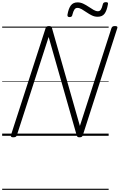

<svg xmlns="http://www.w3.org/2000/svg" viewBox="-20 -1256 1106 1776"><path d="M103 14Q75 14 81 -5L402 -996Q405 -1006 412 -1010.5Q419 -1015 433 -1015Q445 -1015 451 -1011.5Q457 -1008 460 -999L719 -91L1011 -996Q1015 -1006 1022 -1010.5Q1029 -1015 1044 -1015Q1072 -1015 1065 -996L746 -5Q743 5 736 9.5Q729 14 715 14Q704 14 698.5 10.5Q693 7 690 -2L430 -914L136 -5Q133 5 125.5 9.5Q118 14 103 14ZM623 -1098Q601 -1098 604 -1120Q614 -1178 635.5 -1206Q657 -1234 697 -1234Q725 -1234 751 -1221.5Q777 -1209 800.5 -1193Q824 -1177 845.5 -1164.5Q867 -1152 886 -1152Q903 -1152 913 -1167Q923 -1182 931 -1216Q935 -1236 959 -1236Q972 -1236 976.5 -1231.5Q981 -1227 978 -1215Q968 -1157 947 -1129Q926 -1101 883 -1101Q855 -1101 829.5 -1113.5Q804 -1126 781 -1142Q758 -1158 736.5 -1170.5Q715 -1183 695 -1183Q679 -1183 668.5 -1168Q658 -1153 649 -1118Q648 -1108 641.5 -1103Q635 -1098 623 -1098ZM0 490H985V500H0ZM0 -20H985V0H0ZM0 -505H985V-500H0ZM0 -1010H985V-1000H0Z"/></svg>

Font: Playwrite US Trad Guides
Style: Regular
Weight: 400
Designer: Veronika Burian, José Scaglione
Foundry: TypeTogether
Version: Version 1.003